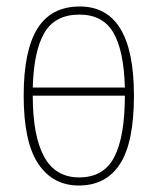

<svg xmlns="http://www.w3.org/2000/svg" viewBox="-20 -562 486 592"><path d="M223 10Q143 10 98 -57Q53 -124 53 -267Q53 -406 95.5 -474Q138 -542 226 -542Q393 -542 393 -267Q393 -123 350 -56.5Q307 10 223 10ZM365 -292Q362 -406 329.5 -461.5Q297 -517 225 -517Q150 -517 117 -461Q84 -405 81 -292ZM224 -15Q300 -15 332.5 -78Q365 -141 365 -267H81Q81 -143 116 -79Q151 -15 224 -15Z"/></svg>

Font: Noto Serif Condensed Thin
Style: Regular
Weight: 100
Width: 3
Designer: Monotype Design Team
Foundry: Monotype Imaging Inc.
Version: Version 2.013; ttfautohint (v1.8.4.7-5d5b)